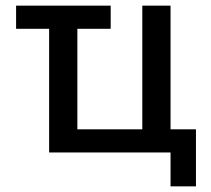

<svg xmlns="http://www.w3.org/2000/svg" viewBox="-20 -540 746 680"><path d="M372 -520V-438H254V-82H484V-520H584V-82H674V120H584V0H154V-438H37V-520Z"/></svg>

Font: M PLUS 1p Medium
Style: Regular
Weight: 500
Version: Version 1.062